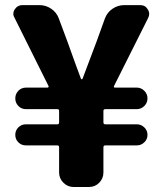

<svg xmlns="http://www.w3.org/2000/svg" viewBox="-20 -746 648 766"><path d="M273.4 0Q250 0 232.9 -17.1Q215.8 -34.2 215.8 -57.6V-158.2Q215.8 -166 209 -166H83Q65.4 -166 53.2 -178.2Q41 -190.4 41 -208Q41 -225.6 53.2 -237.8Q65.4 -250 83 -250H209Q215.8 -250 215.8 -257.8V-303.7Q215.8 -310.5 209 -310.5H84Q65.4 -310.5 53.2 -323.2Q41 -335.9 41 -353.5Q41 -371.1 53.2 -383.8Q65.4 -396.5 84 -396.5H169.9Q171.9 -396.5 173.3 -398.4Q174.8 -400.4 173.8 -402.3L38.1 -674.8Q33.2 -682.6 33.2 -690.4Q33.2 -700.2 39.1 -709Q49.8 -725.6 69.3 -725.6H137.7Q163.1 -725.6 184.6 -710.9Q206.1 -696.3 214.8 -671.9L249 -580.1Q289.1 -467.8 302.7 -432.6Q303.7 -429.7 306.2 -429.7Q308.6 -429.7 309.6 -432.6Q337.9 -508.8 365.2 -580.1L398.4 -671.9Q407.2 -696.3 428.7 -710.9Q450.2 -725.6 475.6 -725.6H539.1Q559.6 -725.6 569.3 -709Q575.2 -700.2 575.2 -690.4Q575.2 -682.6 571.3 -674.8L434.6 -402.3Q433.6 -400.4 434.6 -398.4Q435.5 -396.5 438.5 -396.5H525.4Q543 -396.5 555.7 -383.8Q568.4 -371.1 568.4 -353.5Q568.4 -335.9 555.7 -323.2Q543 -310.5 525.4 -310.5H400.4Q392.6 -310.5 392.6 -303.7V-257.8Q392.6 -250 400.4 -250H526.4Q543 -250 555.7 -237.8Q568.4 -225.6 568.4 -208Q568.4 -190.4 555.7 -178.2Q543 -166 526.4 -166H400.4Q392.6 -166 392.6 -158.2V-57.6Q392.6 -34.2 376 -17.1Q359.4 0 335 0Z"/></svg>

Font: Gen Jyuu Gothic Heavy
Style: Bold
Weight: 900
Designer: [Source Han Sans]
Ryoko NISHIZUKA  (kana & ideographs); Paul D. Hunt (Latin, Greek & Cyrillic); Wenlong ZHANG  (bopomofo
Version: Version 1.002.20150607